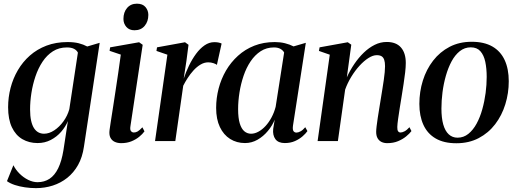

<svg xmlns="http://www.w3.org/2000/svg" viewBox="-20 -748 2743 1018"><path d="M425 30Q417 85.5 394 126.5Q371 167.5 336.8 194.8Q302.5 222 260 235.8Q217.5 249.5 170.5 249.5Q141.5 249.5 112.5 245.2Q83.5 241 58.5 232.8Q33.5 224.5 17 212.5L51 128Q63 152 83.5 172.5Q104 193 129.2 205.5Q154.5 218 179 218Q215 218 242.5 200Q270 182 288.5 144.2Q307 106.5 316.5 47.5L340 -106Q327.5 -76 304.2 -49.2Q281 -22.5 249.2 -6Q217.5 10.5 179.5 10.5Q134 10.5 98.5 -10.2Q63 -31 43 -73.2Q23 -115.5 23 -179.5Q23 -231.5 36 -281.8Q49 -332 74.8 -376Q100.5 -420 138.5 -453.5Q176.5 -487 226.5 -506Q276.5 -525 338 -525Q372 -525 397 -518.8Q422 -512.5 442.5 -501.5L508.5 -521ZM393 -469Q387 -481.5 372.5 -489Q358 -496.5 335 -496.5Q292.5 -496.5 260.5 -476Q228.5 -455.5 205.5 -420.8Q182.5 -386 168 -343Q153.5 -300 146.5 -254.8Q139.5 -209.5 139.5 -168Q139.5 -133 145 -108.2Q150.5 -83.5 160.5 -68.2Q170.5 -53 184 -46Q197.5 -39 213.5 -39Q240.5 -39 267.8 -57Q295 -75 316.5 -104.8Q338 -134.5 347.5 -169Z M622 11Q603.5 11 588.2 4Q573 -3 565.2 -18.5Q557.5 -34 561 -59.5Q562 -70 566.8 -99.2Q571.5 -128.5 578 -170.8Q584.5 -213 592 -262.2Q599.5 -311.5 607 -362.2Q614.5 -413 620.5 -458.5L561 -478.5L564 -497L717.5 -524L736.5 -510.5L671.5 -78.5Q668.5 -59.5 674.8 -52.5Q681 -45.5 689.5 -45.5Q700 -45.5 710 -51.2Q720 -57 735 -73L746 -51.5Q735.5 -37 717.8 -22.5Q700 -8 676.2 1.5Q652.5 11 622 11ZM693 -587.5Q665.5 -587.5 650 -605.2Q634.5 -623 634.5 -647.5Q634.5 -683.5 654 -706Q673.5 -728.5 706 -728.5Q736.5 -728.5 751.5 -710.5Q766.5 -692.5 766.5 -669Q766.5 -634 747 -610.8Q727.5 -587.5 693 -587.5Z M802 0 867.5 -458 809.5 -478 812.5 -497 961 -524 979.5 -510.5 968.5 -425.5 954 -331Q965.5 -365.5 982 -399.8Q998.5 -434 1019.2 -462.2Q1040 -490.5 1064.5 -507.5Q1089 -524.5 1116.5 -524.5Q1131.5 -524.5 1141 -522Q1150.5 -519.5 1155 -517L1130 -404Q1126 -408 1112.5 -412.8Q1099 -417.5 1084 -417.5Q1063 -417.5 1043 -405.5Q1023 -393.5 1005.8 -374.5Q988.5 -355.5 974.8 -334Q961 -312.5 951.5 -293.5L909.5 0Z M1533.5 -82.5Q1530.5 -61 1536 -53Q1541.5 -45 1552 -45Q1561.5 -45 1573.8 -51.8Q1586 -58.5 1598.5 -73.5L1610 -53Q1601.5 -40.5 1584.5 -25.5Q1567.5 -10.5 1543.8 0Q1520 10.5 1490 10.5Q1455.5 10.5 1440.2 -10.2Q1425 -31 1428.5 -64.5L1436.5 -113.5Q1424 -82 1400.2 -53.5Q1376.5 -25 1345.5 -7.2Q1314.5 10.5 1279 10.5Q1235 10.5 1200.2 -11.2Q1165.5 -33 1145.8 -74.5Q1126 -116 1126 -176Q1126 -228 1139.2 -278.8Q1152.5 -329.5 1178.2 -373.8Q1204 -418 1241.8 -452.2Q1279.5 -486.5 1328.5 -505.8Q1377.5 -525 1437 -525Q1465.5 -525 1490.8 -518.8Q1516 -512.5 1536.5 -502L1601.5 -521ZM1486.5 -469.5Q1480.5 -481 1467 -488.8Q1453.5 -496.5 1432.5 -496.5Q1393 -496.5 1362.2 -476.5Q1331.5 -456.5 1308.8 -422.8Q1286 -389 1271.5 -346.2Q1257 -303.5 1249.8 -258Q1242.5 -212.5 1242.5 -169.5Q1242.5 -122.5 1251.2 -93.8Q1260 -65 1275.5 -52Q1291 -39 1311 -39Q1330.5 -39 1350.2 -49.8Q1370 -60.5 1387.8 -79.8Q1405.5 -99 1419.5 -125Q1433.5 -151 1441.5 -181.5Z M1819 -338Q1836 -375.5 1858.8 -409Q1881.5 -442.5 1908.8 -468.8Q1936 -495 1966.5 -510.2Q1997 -525.5 2030.5 -525.5Q2080.5 -525.5 2106 -496.2Q2131.5 -467 2131.5 -414Q2131.5 -393 2128.2 -364.2Q2125 -335.5 2119.8 -302.5Q2114.5 -269.5 2109.5 -237Q2104.5 -207 2099.5 -175.5Q2094.5 -144 2090.8 -117.5Q2087 -91 2086.5 -75Q2086 -58.5 2090.8 -52Q2095.5 -45.5 2103.5 -45.5Q2113 -45.5 2125 -51.8Q2137 -58 2151 -73.5L2161.5 -53Q2151.5 -39.5 2133.5 -24.8Q2115.5 -10 2090.5 0.5Q2065.5 11 2033 11Q2016.5 11 2003.2 4.8Q1990 -1.5 1982.2 -14.8Q1974.5 -28 1974.5 -49Q1974.5 -59.5 1976.8 -78.8Q1979 -98 1982.8 -122.8Q1986.5 -147.5 1991 -174.2Q1995.5 -201 1999.5 -226.5Q2003.5 -251.5 2007.5 -276.2Q2011.5 -301 2014.8 -323.5Q2018 -346 2019.8 -364.8Q2021.5 -383.5 2021.5 -397Q2021.5 -417.5 2017.2 -430.5Q2013 -443.5 2003.5 -449.5Q1994 -455.5 1977.5 -455.5Q1957.5 -455.5 1933.8 -440.5Q1910 -425.5 1886.2 -399.5Q1862.5 -373.5 1842.5 -340.8Q1822.5 -308 1810 -273L1771.5 0H1664L1728.5 -458L1671 -478L1674.5 -497L1824 -524L1842.5 -511Z M2481 -526.5Q2547 -526.5 2590.5 -501.5Q2634 -476.5 2655.8 -429.5Q2677.5 -382.5 2677.5 -317Q2677.5 -254 2659.2 -195Q2641 -136 2605.5 -89.5Q2570 -43 2518.2 -15.8Q2466.5 11.5 2399.5 11.5Q2333.5 11.5 2290 -13.8Q2246.5 -39 2225 -86Q2203.5 -133 2203.5 -197Q2203.5 -261.5 2222 -320.8Q2240.5 -380 2276.5 -426.5Q2312.5 -473 2364 -499.8Q2415.5 -526.5 2481 -526.5ZM2476 -497Q2443.5 -497 2418 -476.8Q2392.5 -456.5 2374.2 -422.5Q2356 -388.5 2344 -346.2Q2332 -304 2326.2 -259Q2320.5 -214 2320.5 -172.5Q2320.5 -122.5 2330.2 -88Q2340 -53.5 2359.2 -35.8Q2378.5 -18 2406 -18Q2438 -18 2463.2 -38.2Q2488.5 -58.5 2507 -92.5Q2525.5 -126.5 2537.2 -168.8Q2549 -211 2554.8 -255.2Q2560.5 -299.5 2560.5 -340.5Q2560.5 -385 2553 -420.2Q2545.5 -455.5 2527.2 -476.2Q2509 -497 2476 -497Z"/></svg>

Font: Merriweather 120pt Medium
Style: Italic
Weight: 500
Italic angle: -7.8°
Version: Version 2.101